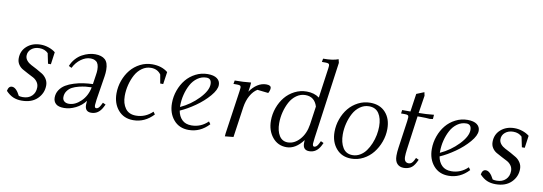

<svg xmlns="http://www.w3.org/2000/svg" viewBox="-57 -1124 4267 1510"><g transform="rotate(10 2076.5 -369.0)"><path d="M22 -47.9Q28.8 -86.9 56.2 -86.9Q89.8 -86.9 121.1 -24.9Q134.3 -21 152.8 -21Q198.2 -21 225.1 -47.4Q252 -73.7 252 -116.2Q252 -140.6 238.3 -159.4Q224.6 -178.2 204.3 -188.7Q184.1 -199.2 160.4 -211.4Q136.7 -223.6 116.5 -235.4Q96.2 -247.1 82.5 -267.8Q68.8 -288.6 68.8 -315.9Q68.8 -376 112.1 -414.1Q155.3 -452.1 222.2 -452.1Q253.9 -452.1 285.9 -441.2Q317.9 -430.2 339.8 -412.1L326.2 -314H303.2L286.1 -396Q259.3 -422.9 216.8 -422.9Q177.2 -422.9 151.6 -401.4Q126 -379.9 126 -347.2Q126 -326.2 140.4 -308.8Q154.8 -291.5 176 -280.8Q197.3 -270 222.4 -256.6Q247.6 -243.2 268.8 -229.7Q290 -216.3 304.4 -193.8Q318.8 -171.4 318.8 -143.1Q318.8 -81.1 273.7 -36.6Q228.5 7.8 148.9 7.8Q110.4 7.8 80.6 -4.9Q50.8 -17.6 22 -47.9Z M400.9 -61Q400.9 -94.7 418.7 -121.8Q436.5 -148.9 464.4 -165.8Q492.2 -182.6 530 -194.3Q567.9 -206.1 604.2 -211.2Q640.6 -216.3 678.7 -217.8L689.5 -290Q693.8 -315.4 693.8 -334Q693.8 -358.9 688 -375.5Q682.1 -392.1 671.1 -399.9Q660.2 -407.7 649.4 -410.4Q638.7 -413.1 624.5 -413.1Q587.9 -413.1 550.5 -386.2Q513.2 -359.4 490.7 -314L467.8 -325.2Q480.5 -357.9 503.4 -383.5Q526.4 -409.2 553 -423.6Q579.6 -438 605.7 -445.1Q631.8 -452.1 655.8 -452.1Q708.5 -452.1 735.6 -427.5Q762.7 -402.8 762.7 -345.2Q762.7 -320.3 758.8 -294.9L728.5 -104Q723.6 -68.8 723.6 -58.1Q723.6 -35.2 736.8 -35.2Q755.4 -35.2 770.5 -64.9L781.7 -86.9L804.7 -76.2L793.5 -54.2Q762.2 6.8 703.6 6.8Q653.8 6.8 653.8 -47.9Q653.8 -60.5 655.8 -80.1Q626 -39.6 579.1 -16.4Q532.2 6.8 486.8 6.8Q441.4 6.8 421.1 -12Q400.9 -30.8 400.9 -61ZM467.8 -76.2Q467.8 -55.7 481.7 -43.9Q495.6 -32.2 518.6 -32.2Q567.9 -32.2 614 -76.4Q660.2 -120.6 673.8 -190.9Q648.4 -190.4 625.7 -188Q603 -185.5 572.5 -178Q542 -170.4 520.3 -158.9Q498.5 -147.5 483.2 -126Q467.8 -104.5 467.8 -76.2Z M874 -178.2Q874 -231 891.8 -280.8Q909.7 -330.6 940.7 -368.4Q971.7 -406.2 1016.6 -429.2Q1061.5 -452.1 1112.3 -452.1Q1188 -452.1 1237.3 -412.1L1223.1 -314H1199.2L1187 -383.8Q1159.2 -422.9 1107.4 -422.9Q1068.4 -422.9 1035.9 -399.7Q1003.4 -376.5 983.4 -339.4Q963.4 -302.2 952.4 -258.3Q941.4 -214.4 941.4 -169.9Q941.4 -109.9 969.5 -71Q997.6 -32.2 1054.2 -32.2Q1129.9 -32.2 1186 -86.9L1200.2 -66.9Q1131.3 6.8 1039.1 6.8Q963.4 6.8 918.7 -45.7Q874 -98.1 874 -178.2Z M1316.9 -178.2Q1316.9 -231 1334.7 -280.8Q1352.5 -330.6 1383.5 -368.4Q1414.6 -406.2 1459.5 -429.2Q1504.4 -452.1 1555.2 -452.1Q1604.5 -452.1 1629.9 -433.3Q1655.3 -414.6 1655.3 -382.8Q1655.3 -344.2 1611.3 -293Q1567.4 -241.7 1506.3 -199Q1445.3 -156.2 1387.2 -130.9Q1395 -85.9 1422.4 -59.1Q1449.7 -32.2 1497.1 -32.2Q1572.8 -32.2 1628.9 -86.9L1643.1 -66.9Q1574.2 6.8 1481.9 6.8Q1406.2 6.8 1361.6 -45.7Q1316.9 -98.1 1316.9 -178.2ZM1384.3 -159.2Q1465.8 -196.3 1528.1 -261.2Q1590.3 -326.2 1590.3 -377Q1590.3 -422.9 1550.3 -422.9Q1511.2 -422.9 1478.8 -399.7Q1446.3 -376.5 1426.3 -339.4Q1406.2 -302.2 1395.3 -258.3Q1384.3 -214.4 1384.3 -169.9Z M1767.1 -411.1 1772 -439Q1838.9 -439 1901.9 -445.8L1899.9 -418L1893.1 -371.1Q1918.5 -408.7 1951.9 -430.4Q1985.4 -452.1 2022.9 -452.1Q2061 -452.1 2061 -428.2Q2061 -410.2 2048.8 -388.2L1960.9 -397.9Q1929.2 -378.9 1906.2 -338.6Q1883.3 -298.3 1875 -244.1L1839.8 0L1772 6.8L1773.9 -17.1L1824.2 -363.8Q1827.1 -380.9 1827.1 -391.1Q1827.1 -402.8 1820.8 -407Q1814.5 -411.1 1796.9 -411.1Z M2107.4 -178.2Q2107.4 -231 2125.2 -280.8Q2143.1 -330.6 2174.1 -368.4Q2205.1 -406.2 2250 -429.2Q2294.9 -452.1 2345.7 -452.1Q2405.8 -452.1 2446.8 -421.9L2480.5 -662.1Q2482.4 -675.8 2482.4 -682.1Q2482.4 -693.4 2475.6 -697.8Q2468.8 -702.1 2451.7 -702.1H2421.9L2426.8 -729Q2506.8 -729 2547.9 -746.1L2554.7 -717.8L2469.7 -104Q2464.8 -68.8 2464.8 -58.1Q2464.8 -35.2 2477.5 -35.2Q2496.6 -35.2 2511.7 -64.9L2522.5 -86.9L2545.4 -76.2L2534.7 -54.2Q2503.4 6.8 2444.8 6.8Q2394.5 6.8 2394.5 -47.9Q2394.5 -64.5 2395.5 -73.2Q2335.4 6.8 2262.7 6.8Q2193.8 6.8 2150.6 -46.1Q2107.4 -99.1 2107.4 -178.2ZM2174.8 -169.9Q2174.8 -108.4 2198.5 -70.3Q2222.2 -32.2 2266.6 -32.2Q2318.8 -32.2 2361.3 -78.9Q2403.8 -125.5 2415.5 -201.2L2436.5 -348.1Q2413.6 -422.9 2340.8 -422.9Q2301.8 -422.9 2269.3 -399.7Q2236.8 -376.5 2216.8 -339.4Q2196.8 -302.2 2185.8 -258.3Q2174.8 -214.4 2174.8 -169.9Z M2615.2 -178.2Q2615.2 -231 2633.1 -280.8Q2650.9 -330.6 2681.9 -368.4Q2712.9 -406.2 2757.8 -429.2Q2802.7 -452.1 2853.5 -452.1Q2931.2 -452.1 2975.8 -402.8Q3020.5 -353.5 3020.5 -272Q3020.5 -219.2 3002.2 -168.9Q2983.9 -118.7 2952.6 -79.6Q2921.4 -40.5 2876.2 -16.8Q2831.1 6.8 2780.3 6.8Q2704.6 6.8 2659.9 -45.7Q2615.2 -98.1 2615.2 -178.2ZM2682.6 -169.9Q2682.6 -105.5 2708.3 -63.7Q2733.9 -22 2785.6 -22Q2817.4 -22 2845.2 -38.3Q2873 -54.7 2892.3 -81.3Q2911.6 -107.9 2925.8 -141.8Q2939.9 -175.8 2946.8 -211.2Q2953.6 -246.6 2953.6 -279.8Q2953.6 -344.7 2927.5 -383.8Q2901.4 -422.9 2848.6 -422.9Q2809.6 -422.9 2777.1 -399.7Q2744.6 -376.5 2724.6 -339.4Q2704.6 -302.2 2693.6 -258.3Q2682.6 -214.4 2682.6 -169.9Z M3105.5 -411.1 3109.4 -439H3175.3L3196.3 -583L3257.3 -607.9L3263.2 -580.1L3241.2 -439Q3297.4 -439 3362.3 -445.8L3360.4 -418L3359.4 -411.1L3334.5 -408.2Q3307.6 -411.1 3265.1 -411.1H3237.3L3200.2 -141.1Q3195.3 -104.5 3195.3 -82Q3195.3 -35.2 3232.4 -35.2Q3256.3 -35.2 3271.5 -64.9L3282.2 -86.9L3305.2 -76.2L3294.4 -54.2Q3276.4 -19 3252.7 -6.1Q3229 6.8 3199.2 6.8Q3166.5 6.8 3147 -14.2Q3127.4 -35.2 3127.4 -78.1Q3127.4 -107.9 3132.3 -141.1L3163.6 -359.9Q3166.5 -379.4 3166.5 -391.1Q3166.5 -402.8 3159.7 -407Q3152.8 -411.1 3135.3 -411.1Z M3392.1 -178.2Q3392.1 -231 3409.9 -280.8Q3427.7 -330.6 3458.7 -368.4Q3489.7 -406.2 3534.7 -429.2Q3579.6 -452.1 3630.4 -452.1Q3679.7 -452.1 3705.1 -433.3Q3730.5 -414.6 3730.5 -382.8Q3730.5 -344.2 3686.5 -293Q3642.6 -241.7 3581.5 -199Q3520.5 -156.2 3462.4 -130.9Q3470.2 -85.9 3497.6 -59.1Q3524.9 -32.2 3572.3 -32.2Q3647.9 -32.2 3704.1 -86.9L3718.3 -66.9Q3649.4 6.8 3557.1 6.8Q3481.4 6.8 3436.8 -45.7Q3392.1 -98.1 3392.1 -178.2ZM3459.5 -159.2Q3541 -196.3 3603.3 -261.2Q3665.5 -326.2 3665.5 -377Q3665.5 -422.9 3625.5 -422.9Q3586.4 -422.9 3554 -399.7Q3521.5 -376.5 3501.5 -339.4Q3481.4 -302.2 3470.5 -258.3Q3459.5 -214.4 3459.5 -169.9Z M3806.2 -47.9Q3813 -86.9 3840.3 -86.9Q3874 -86.9 3905.3 -24.9Q3918.5 -21 3937 -21Q3982.4 -21 4009.3 -47.4Q4036.1 -73.7 4036.1 -116.2Q4036.1 -140.6 4022.5 -159.4Q4008.8 -178.2 3988.5 -188.7Q3968.3 -199.2 3944.6 -211.4Q3920.9 -223.6 3900.6 -235.4Q3880.4 -247.1 3866.7 -267.8Q3853 -288.6 3853 -315.9Q3853 -376 3896.2 -414.1Q3939.5 -452.1 4006.3 -452.1Q4038.1 -452.1 4070.1 -441.2Q4102.1 -430.2 4124 -412.1L4110.4 -314H4087.4L4070.3 -396Q4043.5 -422.9 4001 -422.9Q3961.4 -422.9 3935.8 -401.4Q3910.2 -379.9 3910.2 -347.2Q3910.2 -326.2 3924.6 -308.8Q3939 -291.5 3960.2 -280.8Q3981.4 -270 4006.6 -256.6Q4031.7 -243.2 4053 -229.7Q4074.2 -216.3 4088.6 -193.8Q4103 -171.4 4103 -143.1Q4103 -81.1 4057.9 -36.6Q4012.7 7.8 3933.1 7.8Q3894.5 7.8 3864.7 -4.9Q3835 -17.6 3806.2 -47.9Z"/></g></svg>

Font: Dihjauti S
Style: Italic
Weight: 400
Italic angle: -9°
Designer: T. Christopher White
Version: Version 3.0.0